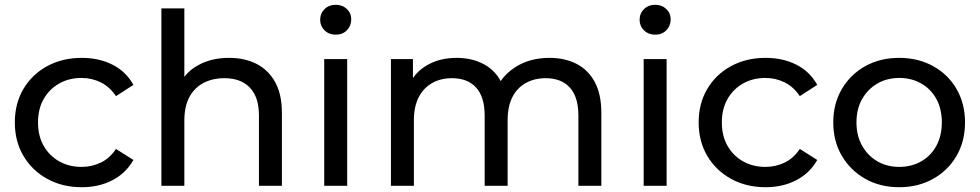

<svg xmlns="http://www.w3.org/2000/svg" viewBox="-20 -777 4098 803"><path d="M322 6Q241 6 177.5 -29Q114 -64 78 -125Q42 -186 42 -265Q42 -344 78 -405Q114 -466 177.5 -500.5Q241 -535 322 -535Q394 -535 450.5 -506.5Q507 -478 538 -422L465 -375Q439 -414 401.5 -432.5Q364 -451 321 -451Q269 -451 228 -428Q187 -405 163 -363.5Q139 -322 139 -265Q139 -208 163 -166.5Q187 -125 228 -102Q269 -79 321 -79Q364 -79 401.5 -97Q439 -115 465 -154L538 -108Q507 -53 450.5 -23.5Q394 6 322 6Z M938 -535Q1003 -535 1052.5 -510Q1102 -485 1130.5 -434Q1159 -383 1159 -305V0H1063V-294Q1063 -371 1025 -410.5Q987 -450 919 -450Q868 -450 830 -429.5Q792 -409 771.5 -370Q751 -331 751 -273V0H655V-742H751V-456Q775 -487 812 -506Q866 -535 938 -535Z M1336 0V-530H1432V0ZM1384 -632Q1356 -632 1337.5 -650Q1319 -668 1319 -694Q1319 -721 1337.5 -739Q1356 -757 1384 -757Q1412 -757 1430.5 -739.5Q1449 -722 1449 -696Q1449 -669 1431 -650.5Q1413 -632 1384 -632Z M2278 -535Q2342 -535 2391 -510Q2440 -485 2467.5 -434Q2495 -383 2495 -305V0H2399V-294Q2399 -371 2363.5 -410.5Q2328 -450 2262 -450Q2215 -450 2178.5 -429.5Q2142 -409 2122.5 -370Q2103 -331 2103 -273V0H2007V-294Q2007 -371 1971.5 -410.5Q1936 -450 1870 -450Q1823 -450 1787 -429.5Q1751 -409 1731 -370Q1711 -331 1711 -273V0H1615V-530H1707V-451Q1731 -485 1769 -506Q1821 -535 1890 -535Q1966 -535 2021 -498Q2054 -475 2074 -438Q2098 -473 2138 -498Q2198 -535 2278 -535Z M2672 0V-530H2768V0ZM2720 -632Q2692 -632 2673.5 -650Q2655 -668 2655 -694Q2655 -721 2673.5 -739Q2692 -757 2720 -757Q2748 -757 2766.5 -739.5Q2785 -722 2785 -696Q2785 -669 2767 -650.5Q2749 -632 2720 -632Z M3182 6Q3101 6 3037.5 -29Q2974 -64 2938 -125Q2902 -186 2902 -265Q2902 -344 2938 -405Q2974 -466 3037.5 -500.5Q3101 -535 3182 -535Q3254 -535 3310.5 -506.5Q3367 -478 3398 -422L3325 -375Q3299 -414 3261.5 -432.5Q3224 -451 3181 -451Q3129 -451 3088 -428Q3047 -405 3023 -363.5Q2999 -322 2999 -265Q2999 -208 3023 -166.5Q3047 -125 3088 -102Q3129 -79 3181 -79Q3224 -79 3261.5 -97Q3299 -115 3325 -154L3398 -108Q3367 -53 3310.5 -23.5Q3254 6 3182 6Z M3741 6Q3661 6 3599 -29Q3537 -64 3501 -125Q3465 -186 3465 -265Q3465 -344 3501 -405Q3537 -466 3599 -500.5Q3661 -535 3741 -535Q3820 -535 3882.5 -500.5Q3945 -466 3980.5 -405Q4016 -344 4016 -265Q4016 -186 3980.5 -125Q3945 -64 3882.5 -29Q3820 6 3741 6ZM3741 -79Q3792 -79 3832.5 -102Q3873 -125 3896 -167Q3919 -209 3919 -265Q3919 -322 3896 -363.5Q3873 -405 3832.5 -428Q3792 -451 3742 -451Q3690 -451 3650 -428Q3610 -405 3586 -363.5Q3562 -322 3562 -265Q3562 -209 3586 -167Q3610 -125 3650 -102Q3690 -79 3741 -79Z"/></svg>

Font: Montserrat Z Med
Style: Regular
Weight: 500
Designer: Julieta Ulanovsky
Foundry: Julieta Ulanovsky
Version: Version 8.000